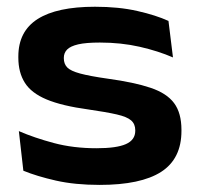

<svg xmlns="http://www.w3.org/2000/svg" viewBox="-20 -520 575 555"><path d="M268 14.5Q196.5 14.5 141.5 2Q86.5 -10.5 47.5 -26.5L34.5 -141Q79.5 -121.5 135.8 -106.5Q192 -91.5 259 -91.5Q317 -91.5 344 -103.5Q371 -115.5 371 -142V-143.5Q371 -161.5 359 -172Q347 -182.5 317.5 -189.2Q288 -196 236 -203.5Q159 -214 114.8 -232.5Q70.5 -251 51.8 -280.8Q33 -310.5 33 -353.5V-356.5Q33 -429.5 88.8 -465Q144.5 -500.5 254.5 -500.5Q323.5 -500.5 377.2 -488.2Q431 -476 467 -459.5L480 -354Q437.5 -372.5 383.8 -384.8Q330 -397 268.5 -397Q228.5 -397 206 -391.8Q183.5 -386.5 174 -376.8Q164.5 -367 164.5 -353V-351.5Q164.5 -335.5 174.2 -325.2Q184 -315 211.5 -307.5Q239 -300 292 -292.5Q368.5 -282 415.2 -266.2Q462 -250.5 483.2 -222Q504.5 -193.5 504.5 -144.5V-141.5Q504.5 -61 445.8 -23.2Q387 14.5 268 14.5Z"/></svg>

Font: AnekLatin_SemiExpandedSemiBold
Style: Regular
Weight: 600
Width: 6
Designer: Yesha Goshar
Foundry: Ek Type
Version: Version 1.003